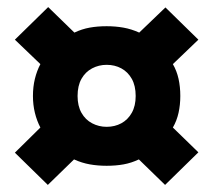

<svg xmlns="http://www.w3.org/2000/svg" viewBox="-20 -618 600 542"><path d="M115 -96 22 -187 94 -258Q84 -277 78.5 -299.5Q73 -322 73 -347Q73 -373 78.5 -395.5Q84 -418 94 -437L22 -506L116 -598L190 -526Q211 -536 233 -540Q255 -544 281 -544Q306 -544 328.5 -540Q351 -536 373 -526L447 -597L540 -506L468 -437Q479 -418 484 -395.5Q489 -373 489 -347Q489 -322 484 -299.5Q479 -277 468 -258L540 -188L446 -96L372 -168Q351 -158 329 -154Q307 -150 281 -150Q256 -150 233.5 -154Q211 -158 189 -168ZM281 -260Q304 -260 322.5 -270Q341 -280 352 -299.5Q363 -319 363 -347Q363 -376 352 -395.5Q341 -415 322.5 -425Q304 -435 281 -435Q259 -435 240 -425Q221 -415 210 -395.5Q199 -376 199 -347Q199 -319 210 -299.5Q221 -280 240 -270Q259 -260 281 -260Z"/></svg>

Font: Ubuntu Sans Mono
Style: Regular
Weight: 400
Monospace: yes
Designer: Dalton Maag Ltd
Foundry: Dalton Maag Ltd
Version: Version 1.006